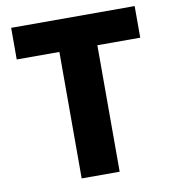

<svg xmlns="http://www.w3.org/2000/svg" viewBox="-83 -818 806 891"><g transform="rotate(-10 320.0 -372.5)"><path d="M230 0H409V-596H611V-745H29V-596H230Z"/></g></svg>

Font: Noto Sans CJK TC Black
Style: Regular
Weight: 900
Designer: Ryoko NISHIZUKA 西塚涼子 (kana, bopomofo & ideographs); Paul D. Hunt (Latin, Greek & Cyrillic); Sandoll Communications 산돌커뮤니
Foundry: Adobe
Version: Version 2.004;hotconv 1.0.118;makeotfexe 2.5.65603